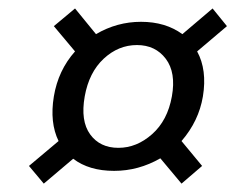

<svg xmlns="http://www.w3.org/2000/svg" viewBox="-20 -606 577 456"><path d="M388.2 -377Q398.4 -433.6 373.8 -466.3Q349.1 -499 305.2 -499Q261.2 -499 226.3 -466.6Q191.4 -434.1 181.2 -377Q170.9 -318.8 194.1 -286.9Q217.3 -254.9 261.2 -254.9Q304.7 -254.9 341.3 -287.4Q377.9 -319.8 388.2 -377ZM411.1 -169.9 360.8 -230Q309.1 -200.2 251 -200.2Q191.4 -200.2 153.8 -229L84 -169.9L48.8 -211.9L119.1 -271Q97.7 -314.9 107.9 -377Q118.2 -439 158.2 -483.9L107.9 -543.9L158.2 -585.9L208 -524.9Q257.8 -554.2 314.9 -554.2Q373 -554.2 413.1 -524.9L484.9 -585.9L519 -543.9L448.2 -483.9Q472.2 -439.9 461.9 -377Q452.1 -318.4 411.1 -271L460 -211.9Z"/></svg>

Font: Poppins
Style: Italic
Weight: 400
Italic angle: -10°
Designer: Ninad Kale (Devanagari), Jonny Pinhorn (Latin)
Foundry: Indian Type Foundry
Version: Version 3.200;PS 1.000;hotconv 16.6.54;makeotf.lib2.5.65590